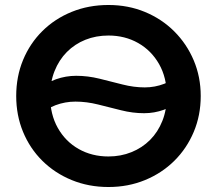

<svg xmlns="http://www.w3.org/2000/svg" viewBox="-20 -735 870 770"><path d="M126 -264.5V-372Q165.5 -403.5 204.8 -417.2Q244 -431 285.5 -431Q332 -431 378.8 -419.5Q425.5 -408 471.2 -396.2Q517 -384.5 560.5 -384.5Q601.5 -384.5 638.8 -399Q676 -413.5 712 -447V-339.5Q675.5 -308.5 637.2 -294.8Q599 -281 558 -281Q512 -281 465.5 -292.8Q419 -304.5 373 -316Q327 -327.5 282.5 -327.5Q241 -327.5 202.5 -313Q164 -298.5 126 -264.5ZM415 15Q335.5 15 267.8 -12.8Q200 -40.5 150 -90Q100 -139.5 72.5 -206Q45 -272.5 45 -350Q45 -428 72.5 -494.5Q100 -561 150 -610.5Q200 -660 267.8 -687.5Q335.5 -715 415 -715Q494 -715 561.5 -687Q629 -659 679 -609Q729 -559 757 -492.8Q785 -426.5 785 -350Q785 -272.5 757 -206Q729 -139.5 679 -90Q629 -40.5 561.5 -12.8Q494 15 415 15ZM415 -107.5Q464.5 -107.5 507.2 -124.8Q550 -142 581.8 -173.8Q613.5 -205.5 631.2 -250.2Q649 -295 649 -350Q649 -423.5 618 -478Q587 -532.5 534 -562.5Q481 -592.5 415 -592.5Q365 -592.5 322.5 -575.5Q280 -558.5 248.2 -526.5Q216.5 -494.5 198.8 -450Q181 -405.5 181 -350Q181 -276.5 211.8 -222Q242.5 -167.5 295.5 -137.5Q348.5 -107.5 415 -107.5Z"/></svg>

Font: Geologica Medium
Style: Regular
Weight: 500
Designer: Sindre Bremnes, Frode Helland
Foundry: Monokrom Skriftforlag AS
Version: Version 1.010;gftools[0.9.28]